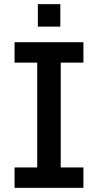

<svg xmlns="http://www.w3.org/2000/svg" viewBox="-20 -903 471 923"><path d="M50 0H381V-98H272V-602H381V-700H50V-602H159V-98H50ZM162 -775H270V-883H162Z"/></svg>

Font: Finlandica Medium
Style: Regular
Weight: 500
Designer: Niklas Ekholm, Juho Hiilivirta, Jaakko Suomalainen
Foundry: Helsinki Type Studio
Version: Version 2.000;Glyphs 3.2 (3202)